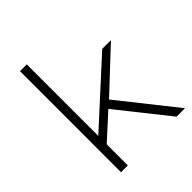

<svg xmlns="http://www.w3.org/2000/svg" viewBox="-205 -870 997 997"><g transform="rotate(-45 294.0 -371.0)"><path d="M106 -742V0H156V-155L292 -279L514 0H576L329 -311L554 -522H490L156 -217V-742Z"/></g></svg>

Font: Montserrat Light
Style: Regular
Weight: 300
Designer: Julieta Ulanovsky
Foundry: Julieta Ulanovsky
Version: Version 7.200